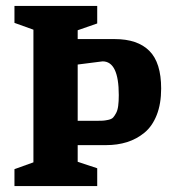

<svg xmlns="http://www.w3.org/2000/svg" viewBox="-20 -628 584 648"><path d="M367.2 -496.1Q444.3 -496.1 484.1 -456.3Q523.9 -416.5 523.9 -329.1Q523.9 -277.8 509 -240Q494.1 -202.1 467.8 -180.4Q441.4 -158.7 408.9 -148.4Q376.5 -138.2 337.9 -138.2H242.2V-82L308.1 -60.1V0H28.8V-57.1L92.8 -80.1V-527.8L28.8 -550.8V-607.9H308.1V-548.8L242.2 -525.9V-496.1ZM303.2 -220.2Q319.3 -220.2 327.1 -220.7Q335 -221.2 345.9 -223.6Q356.9 -226.1 361.8 -231.4Q366.7 -236.8 371.8 -246.3Q377 -255.9 378.9 -270.8Q380.9 -285.6 380.9 -307.1Q380.9 -420.9 326.2 -420.9L242.2 -410.2V-220.2Z"/></svg>

Font: Grenze
Style: Bold
Weight: 700
Designer: Renata Polastri
Foundry: Omnibus-Type
Version: Version 1.002;PS 001.002;hotconv 1.0.88;makeotf.lib2.5.64775